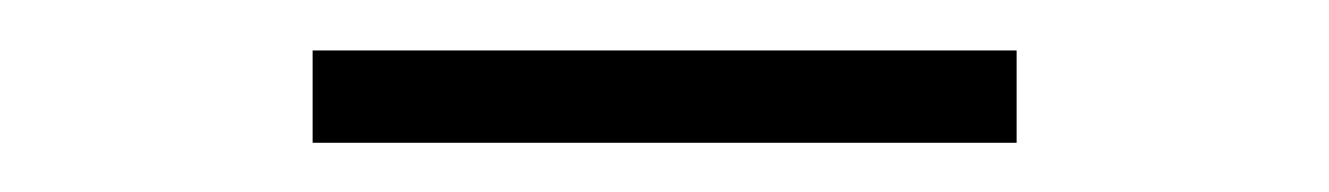

<svg xmlns="http://www.w3.org/2000/svg" viewBox="-20 -690 540 78"><path d="M107 -632V-669.5H393V-632Z"/></svg>

Font: Newsreader Display
Style: Regular
Weight: 400
Designer: Hugues Gentile
Foundry: Production Type
Version: Version 1.001